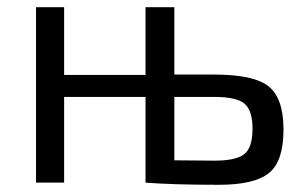

<svg xmlns="http://www.w3.org/2000/svg" viewBox="-20 -507 850 533"><path d="M464 -300H575Q685 -300 726 -267Q767 -234 767 -147Q767 -59 726.5 -26.5Q686 6 588 6Q460 6 384 0V-238H158V0H80V-487H158V-299H384V-487H464ZM464 -62 575 -61Q635 -61 658 -79Q681 -97 681 -150Q681 -200 659 -219Q637 -238 575 -238H464Z"/></svg>

Font: Exo 2
Style: Regular
Weight: 400
Designer: Natanael Gama
Version: Version 1.001;PS 001.001;hotconv 1.0.70;makeotf.lib2.5.58329